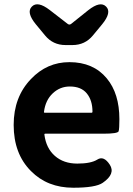

<svg xmlns="http://www.w3.org/2000/svg" viewBox="-20 -865 621 899"><path d="M323 14Q202 14 125 -64Q44 -145 44 -280Q44 -411 125 -495Q200 -574 305 -574Q417 -574 480 -498Q539 -427 539 -307Q539 -262 535.5 -250.5Q532 -239 464 -239H192Q187 -239 188 -234Q196 -171 237 -135Q278 -99 342 -99Q406 -99 436 -118Q466 -137 494 -94Q522 -51 461 -9Q428 14 323 14ZM186 -342Q185 -337 190 -337H408Q413 -337 413 -342Q413 -395 386.5 -427.5Q360 -460 307 -460Q261 -460 227 -428Q193 -396 186 -342ZM287 -654Q228 -654 191 -699L148 -751Q102 -807 129 -834Q156 -862 213 -818L297 -753Q305 -747 313 -753L393 -817Q450 -862 477 -834Q504 -807 458 -751L415 -699Q378 -654 319 -654Z"/></svg>

Font: Resource Han Rounded KR
Style: Bold
Weight: 700
Designer: Cyano Hao (round all glyphs); Ryoko NISHIZUKA 西塚涼子 (kana, bopomofo & ideographs); Paul D. Hunt (Latin, Greek & Cyrillic)
Foundry: Cyano Hao
Version: 0.990